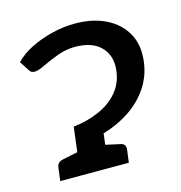

<svg xmlns="http://www.w3.org/2000/svg" viewBox="-83 -590 628 665"><g transform="rotate(-15 231.0 -257.0)"><path d="M126 0 147 -170Q198 -176 240 -194.5Q282 -213 308.5 -244.5Q335 -276 340 -320Q346 -372 315 -404Q284 -436 222 -436Q190 -436 159 -424.5Q128 -413 103.5 -401Q79 -389 67 -389Q54 -389 49 -397L25 -434Q49 -459 84.5 -476.5Q120 -494 161 -504Q202 -514 243 -514Q307 -514 354 -490.5Q401 -467 424 -425Q447 -383 440 -326Q434 -275 406.5 -234Q379 -193 336 -164.5Q293 -136 241 -121L226 0ZM53 0 59 -46Q60 -56 65.5 -62Q71 -68 81 -70L153 -85L154 0ZM198 0 219 -85 287 -70Q298 -68 302 -62Q306 -56 305 -46L299 0Z"/></g></svg>

Font: Aleo Medium
Style: Italic
Weight: 500
Italic angle: -7°
Designer: Alessio Laiso
Foundry: Alessio Laiso
Version: Version 2.001;gftools[0.9.29]